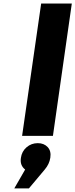

<svg xmlns="http://www.w3.org/2000/svg" viewBox="-20 -762 423 1077"><path d="M60.1 294.9 121.1 189Q90.8 165.5 97.2 124Q102.1 87.4 128.9 64.2Q155.8 41 191.9 41Q226.6 41 247.3 63Q268.1 85 262.2 123Q256.8 158.7 231 189L142.1 294.9ZM104 0 210.9 -742.2H382.8L276.9 0Z"/></svg>

Font: Trueno
Style: Bold Italic
Weight: 700
Designer: Julieta Ulanovsky
Foundry: Julieta Ulanovsky
Version: Version 3.001b | FøM Fix